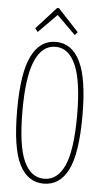

<svg xmlns="http://www.w3.org/2000/svg" viewBox="-55 -814 461 861"><g transform="rotate(5 175.0 -384.0)"><path d="M175 11Q103 11 65.5 -63Q28 -137 28 -308Q28 -474 65.5 -550.5Q103 -627 175 -627Q247 -627 284.5 -550.5Q322 -474 322 -308Q322 -137 284.5 -63Q247 11 175 11ZM175 -11Q235 -11 266.5 -80.5Q298 -150 298 -308Q298 -460 266.5 -532.5Q235 -605 175 -605Q115 -605 83.5 -532.5Q52 -460 52 -308Q52 -150 83.5 -80.5Q115 -11 175 -11ZM89 -664 77 -680 167 -779H175L268 -679L256 -665L172 -748Z"/></g></svg>

Font: Inconsolata ExtraCondensed ExtraLight
Style: Regular
Weight: 200
Width: 2
Monospace: yes
Designer: Raph Levien, Cyreal, Brenton Simpson
Foundry: Raph Levien, Cyreal, Google
Version: Version 3.001; ttfautohint (v1.8.2.53-6de2)